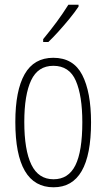

<svg xmlns="http://www.w3.org/2000/svg" viewBox="-20 -835 452 814"><path d="M366 -316Q366 -41 207 -41Q45 -41 45 -318Q45 -451 84.5 -520.5Q124 -590 206 -590Q291 -590 328.5 -517.5Q366 -445 366 -316ZM83 -318Q83 -199 113 -137Q143 -75 207 -75Q270 -75 299.5 -134Q329 -193 329 -317Q329 -429 301.5 -492.5Q274 -556 206 -556Q141 -556 112 -494.5Q83 -433 83 -318ZM313 -807Q297 -783 274.5 -755.5Q252 -728 228 -701.5Q204 -675 185 -657H163V-669Q196 -709 221 -743Q246 -777 270 -815H313Z"/></svg>

Font: Noto Sans Tamil UI ExtraCondensed ExtraLight
Style: Regular
Weight: 200
Width: 2
Designer: Jelle Bosma - Monotype Design Team
Foundry: Monotype Imaging Inc.
Version: Version 2.004; ttfautohint (v1.8.4.7-5d5b)